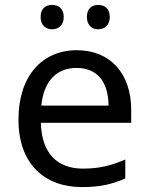

<svg xmlns="http://www.w3.org/2000/svg" viewBox="-20 -750 604 780"><path d="M145 -681C145 -647 166 -631 192 -631C217 -631 239 -647 239 -681C239 -716 217 -730 192 -730C166 -730 145 -716 145 -681ZM333 -681C333 -647 354 -631 379 -631C404 -631 426 -647 426 -681C426 -716 404 -730 379 -730C354 -730 333 -716 333 -681ZM292 -546C150 -546 55 -440 55 -264C55 -85 160 10 313 10C386 10 434 -1 489 -25V-102C433 -78 385 -65 317 -65C210 -65 149 -130 146 -251H513V-304C513 -450 429 -546 292 -546ZM291 -474C380 -474 420 -412 421 -321H148C157 -417 207 -474 291 -474Z"/></svg>

Font: Noto Sans Inscriptional Parthian
Style: Regular
Weight: 400
Designer: Monotype Design Team
Foundry: Monotype Imaging Inc.
Version: Version 2.003